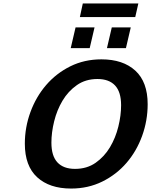

<svg xmlns="http://www.w3.org/2000/svg" viewBox="-20 -1079 876 1113"><path d="M124 -246Q124 -341 156.5 -429.5Q189 -518 247.5 -586Q306 -654 387.5 -694.5Q469 -735 568 -735Q693 -735 764.5 -669.5Q836 -604 836 -475Q836 -380 804 -291.5Q772 -203 713.5 -135Q655 -67 573 -26.5Q491 14 392 14Q267 14 195.5 -51.5Q124 -117 124 -246ZM415 -100Q484 -100 534.5 -135.5Q585 -171 617.5 -225.5Q650 -280 666 -345Q682 -410 682 -469Q682 -546 647 -583.5Q612 -621 545 -621Q476 -621 425.5 -585.5Q375 -550 342.5 -495.5Q310 -441 294 -376Q278 -311 278 -252Q278 -175 313 -137.5Q348 -100 415 -100ZM600 -800 628 -920H738L710 -800ZM390 -800 418 -920H528L500 -800ZM443 -980 460 -1059H782L764 -980Z"/></svg>

Font: Perun
Style: Bold Italic
Weight: 700
Italic angle: -12°
Foundry: Copyright (c) Stefan Peev, Context Ltd, 2016
Version: Version 1.027